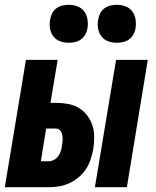

<svg xmlns="http://www.w3.org/2000/svg" viewBox="-30 -779 650 799"><path d="M365 0 453 -530H585L498 0ZM-10 0 78 -530H210L180 -351H203Q228 -351 253 -346.5Q278 -342 298 -330Q318 -318 332.5 -299Q347 -280 354.5 -257Q362 -234 362 -208.5Q362 -183 358 -158Q354 -137 347 -115.5Q340 -94 327.5 -75Q315 -56 297 -41Q279 -26 258 -16.5Q237 -7 215.5 -3.5Q194 0 172 0ZM140 -108H172Q184 -108 195 -114Q206 -120 213 -130Q220 -140 223.5 -151.5Q227 -163 228 -175Q230 -185 230.5 -196Q231 -207 229 -217.5Q227 -228 220.5 -236Q214 -244 203 -244H162ZM456 -601Q437 -601 419.5 -607.5Q402 -614 391.5 -628.5Q381 -643 378 -661.5Q375 -680 379 -699Q381 -712 387.5 -724.5Q394 -737 405.5 -745Q417 -753 430 -756Q443 -759 456 -759Q475 -759 492.5 -752.5Q510 -746 520.5 -731.5Q531 -717 534 -698.5Q537 -680 534 -661Q532 -648 525 -635.5Q518 -623 507 -615Q496 -607 482.5 -604Q469 -601 456 -601ZM256 -601Q237 -601 219.5 -607.5Q202 -614 191.5 -628.5Q181 -643 178 -661.5Q175 -680 179 -699Q181 -712 187.5 -724.5Q194 -737 205.5 -745Q217 -753 230 -756Q243 -759 256 -759Q275 -759 292.5 -752.5Q310 -746 320.5 -731.5Q331 -717 334 -698.5Q337 -680 334 -661Q332 -648 325 -635.5Q318 -623 307 -615Q296 -607 282.5 -604Q269 -601 256 -601Z"/></svg>

Font: Iosevka Curly HvExObl
Style: Regular
Weight: 900
Width: 7
Italic angle: -9°
Monospace: yes
Designer: Belleve Invis
Foundry: Belleve Invis
Version: Version 11.1.0; ttfautohint (v1.8.3)